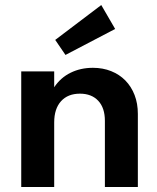

<svg xmlns="http://www.w3.org/2000/svg" viewBox="-20 -753 631 773"><path d="M65.5 0V-465.5H198.2V-401.8Q224.1 -440.5 264.3 -460.2Q304.5 -480 354.1 -480Q394.1 -480 427.5 -466.6Q460.9 -453.2 484.8 -428.9Q508.6 -404.5 521.8 -370.5Q535 -336.4 535 -294.5V0H402.3V-266.4Q402.3 -318.6 375.5 -347.3Q348.6 -375.9 301.8 -375.9Q253.2 -375.9 225.7 -345.5Q198.2 -315 198.2 -260V0ZM387.7 -732.7 443.6 -636.4 243.6 -531.8 202.3 -592.3Z"/></svg>

Font: Spartan
Style: Bold
Weight: 700
Designer: Matt Bailey, Mirko Velimirovic
Foundry: Matt Bailey
Version: Version 1.005